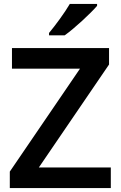

<svg xmlns="http://www.w3.org/2000/svg" viewBox="-20 -959 616 979"><path d="M475 -929V-939H336C310 -894 261 -828 230 -791V-779H310C360 -814 443 -892 475 -929ZM545 0V-105H178L536 -630V-714H41V-609H388L30 -84V0Z"/></svg>

Font: Noto Sans Kayah Li SemiBold
Style: Regular
Weight: 600
Designer: Monotype Design Team, Sérgio Martins
Foundry: Monotype Imaging Inc.
Version: Version 2.002